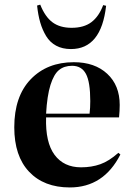

<svg xmlns="http://www.w3.org/2000/svg" viewBox="-20 -800 576 834"><path d="M288.1 -586.9Q251 -586.9 223.9 -601.6Q196.8 -616.2 180.4 -643.3Q164.1 -670.4 154.8 -702.4Q145.5 -734.4 141.1 -775.9L154.8 -779.8Q175.8 -727.1 208 -703.1Q240.2 -679.2 291 -679.2Q344.7 -679.2 377.2 -703.9Q409.7 -728.5 428.2 -777.8L440.9 -774.9Q419.9 -586.9 288.1 -586.9ZM283.2 14.2Q170.9 14.2 106.4 -54Q42 -122.1 42 -247.1Q42 -381.3 113.3 -455.6Q184.6 -529.8 300.8 -529.8Q391.6 -529.8 445.8 -479.5Q500 -429.2 500 -344.2Q500 -318.4 497.1 -290H180.2Q176.8 -181.6 217 -127.4Q257.3 -73.2 332 -73.2Q377.9 -73.2 415.8 -86.7Q453.6 -100.1 494.1 -136.2L502.9 -128.9Q430.2 14.2 283.2 14.2ZM180.2 -306.2H369.1Q372.1 -331.5 372.1 -360.8Q372.1 -443.8 353.3 -479Q334.5 -514.2 293 -514.2Q258.8 -514.2 236.3 -495.8Q213.9 -477.5 199.2 -430.9Q184.6 -384.3 180.2 -306.2Z"/></svg>

Font: Display Semibold
Style: Regular
Weight: 600
Designer: Latin by Veronika Burian and Jose Scaglione. Greek by Irene Vlachou. Cyrillic by Vera Evstafieva.
Foundry: TypeTogether
Version: Version 3.002